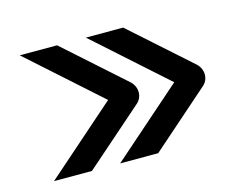

<svg xmlns="http://www.w3.org/2000/svg" viewBox="-70 -591 807 645"><g transform="rotate(-15 333.5 -269.0)"><path d="M402.8 -487.8 609.9 -303.2Q618.2 -295.4 622.6 -285.4Q627 -275.4 627 -265.1Q627 -254.4 622.6 -244.6Q618.2 -234.9 609.9 -228L407.2 -49.8H274.9L521 -266.1L272.9 -487.8ZM172.9 -487.8 379.9 -303.2Q388.2 -295.4 392.6 -285.4Q397 -275.4 397 -265.1Q397 -254.4 392.6 -244.6Q388.2 -234.9 379.9 -228L176.8 -49.8H44.9L291 -266.1L43 -487.8Z"/></g></svg>

Font: Bruno Ace
Style: Regular
Weight: 400
Designer: Astigmatic (AOETI)
Foundry: Astigmatic (AOETI)
Version: Version 1.000